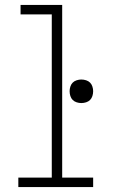

<svg xmlns="http://www.w3.org/2000/svg" viewBox="-20 -755 490 775"><path d="M54 0V-38H189V-697H63V-735H231V-38H356V0ZM308 -339Q299 -339 289.5 -342Q280 -345 273.5 -351.5Q267 -358 264 -367.5Q261 -377 261 -387Q261 -396 264 -405.5Q267 -415 273.5 -421.5Q280 -428 289.5 -431Q299 -434 308 -434Q318 -434 327.5 -431Q337 -428 343.5 -421.5Q350 -415 353 -405.5Q356 -396 356 -387Q356 -377 353 -367.5Q350 -358 343.5 -351.5Q337 -345 327.5 -342Q318 -339 308 -339Z"/></svg>

Font: Iosevka Etoile Extralight
Style: Regular
Weight: 200
Designer: Belleve Invis
Foundry: Belleve Invis
Version: Version 22.1.2; ttfautohint (v1.8.4)